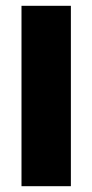

<svg xmlns="http://www.w3.org/2000/svg" viewBox="-20 -641 318 661"><path d="M224 0V-621H54V0Z"/></svg>

Font: Passion One
Style: Regular
Weight: 400
Designer: Alejandro Lo Celso
Foundry: Fontstage
Version: Version 1.001